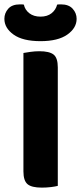

<svg xmlns="http://www.w3.org/2000/svg" viewBox="-37 -850 370 877"><path d="M154 7Q107 7 88.5 -9Q70 -25 70 -67V-608Q81 -610 101.5 -613Q122 -616 143 -616Q188 -616 207.5 -601Q227 -586 227 -542V-1Q216 2 196 4.5Q176 7 154 7ZM148 -774Q179 -774 198.5 -789.5Q218 -805 224 -829Q229 -830 233 -830Q237 -830 242 -830Q277 -830 295 -810Q313 -790 313 -764Q313 -722 270.5 -692Q228 -662 148 -662Q67 -662 25 -692Q-17 -722 -17 -764Q-17 -790 0.5 -810Q18 -830 54 -830Q59 -830 63 -830Q67 -830 72 -829Q77 -805 97 -789.5Q117 -774 148 -774Z"/></svg>

Font: Baloo Tammudu 2
Style: Bold
Weight: 700
Designer: Maithili Shingre, Omkar Shende and Ek Type
Foundry: Ek Type
Version: Version 1.640;hotconv 1.0.111;makeotfexe 2.5.65597; ttfautoh